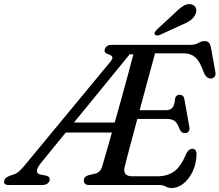

<svg xmlns="http://www.w3.org/2000/svg" viewBox="-70 -924 1096 959"><path d="M724.5 0H375.5Q360 0 354.2 -6.8Q348.5 -13.5 348.5 -23Q348.5 -41.5 372 -49L402.5 -56Q417.5 -59.5 426.5 -67.8Q435.5 -76 441 -95Q445.5 -109.5 458.5 -154.8Q471.5 -200 489 -262H258.5L136.5 -112.5Q95.5 -62.5 130 -52.5L162 -46.5Q182.5 -40 177.5 -23Q170.5 0 141 0H-26Q-55.5 0 -48.5 -23Q-44.5 -37 -20.5 -46.5L-1 -52.5Q14 -58 27.5 -70.2Q41 -82.5 59 -105L479.5 -613.5Q494 -631 491.2 -639Q488.5 -647 473 -652Q447.5 -660.5 453 -677Q459.5 -700 489 -700H880Q904.5 -700 921 -709.5Q937.5 -719 953 -719Q977 -719 983 -689.5L1005.5 -565.5Q1008.5 -550 1002.5 -541.5Q996.5 -533 985.5 -532Q961 -529.5 947.5 -563.5Q927.5 -619 905 -638.2Q882.5 -657.5 850 -657.5H704.5Q696.5 -628.5 684.2 -583.2Q672 -538 657.2 -483.8Q642.5 -429.5 627.5 -373.5H758.5Q779.5 -373.5 790.8 -385.5Q802 -397.5 804.5 -432.5Q810 -450.5 826 -450.5Q847.5 -450.5 851 -428.5L875.5 -291Q878.5 -274.5 871.8 -266.8Q865 -259 854 -259Q836.5 -258.5 827.5 -278Q816 -310 802 -320Q788 -330 762 -330H616Q601 -274.5 587.8 -225Q574.5 -175.5 565.2 -139.8Q556 -104 552.5 -89Q542 -43.5 591 -43.5H716Q767.5 -43.5 801 -68.5Q834.5 -93.5 861 -157.5Q873.5 -181 890 -181Q911.5 -181 911.5 -153Q911 -109.5 893.8 -71Q876.5 -32.5 848.2 -8.8Q820 15 787 15Q771 15 757.5 7.5Q744 0 724.5 0ZM577.5 -652.5 299.5 -312H503Q519.5 -370 536.5 -431.5Q553.5 -493 569 -550.2Q584.5 -607.5 596 -652.5ZM800 -856Q824.5 -881 845.5 -894.2Q866.5 -907.5 887.5 -902Q905 -896.5 909.2 -881Q913.5 -865.5 904.5 -849.5Q895 -831.5 877.8 -820Q860.5 -808.5 834 -798L727 -749Q720 -746 713 -746.8Q706 -747.5 703 -752Q700 -757.5 703.8 -763.8Q707.5 -770 713.5 -776.5Z"/></svg>

Font: Fraunces 9pt Soft
Style: Italic
Weight: 400
Italic angle: -16°
Version: Version 1.000;[0bf87f6ff]